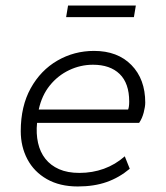

<svg xmlns="http://www.w3.org/2000/svg" viewBox="-20 -664 600 694"><path d="M261 10Q196 10 149.5 -16.5Q103 -43 79 -88.5Q55 -134 55 -190Q55 -280 91 -345Q127 -410 187.5 -445Q248 -480 320 -480Q405 -480 455 -429Q505 -378 505 -293Q505 -279 499.5 -257.5Q494 -236 483 -220H114Q110 -181 117.5 -147.5Q125 -114 144 -90Q163 -66 193.5 -52.5Q224 -39 267 -39Q314 -39 355.5 -54Q397 -69 431 -99L449 -54Q411 -22 365.5 -6Q320 10 261 10ZM120 -268H443Q447 -277 447 -297Q447 -363 412.5 -396.5Q378 -430 316 -430Q271 -430 230 -410.5Q189 -391 160 -355Q131 -319 120 -268ZM219 -602 226 -644H471L464 -602Z"/></svg>

Font: Gantari Light
Style: Italic
Weight: 300
Italic angle: -10°
Version: Version 1.000